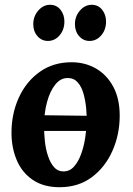

<svg xmlns="http://www.w3.org/2000/svg" viewBox="-20 -771 555 802"><path d="M136 -224V-290L371 -287V-224ZM279 -511Q335 -511 380.5 -485Q426 -459 453 -409Q480 -359 480 -288Q480 -209 449.5 -140.5Q419 -72 363 -30.5Q307 11 229 11Q162 11 117 -19.5Q72 -50 50 -102Q28 -154 28 -216Q28 -296 58.5 -363Q89 -430 145.5 -470.5Q202 -511 279 -511ZM264 -445Q234 -446 211.5 -418.5Q189 -391 176.5 -345Q164 -299 164 -244Q164 -214 167.5 -181Q171 -148 180.5 -119.5Q190 -91 205.5 -73Q221 -55 245 -55Q271 -55 289 -75Q307 -95 318.5 -126.5Q330 -158 335.5 -193Q341 -228 342 -259Q343 -286 340 -318Q337 -350 329 -379Q321 -408 305 -426.5Q289 -445 264 -445ZM354 -600Q328 -600 310.5 -620Q293 -640 293 -670Q293 -703 314 -727Q335 -751 363 -751Q390 -751 406.5 -730.5Q423 -710 423 -681Q423 -647 403 -623.5Q383 -600 354 -600ZM180 -600Q154 -600 136.5 -620Q119 -640 119 -670Q119 -703 140 -727Q161 -751 189 -751Q216 -751 232.5 -730.5Q249 -710 249 -681Q249 -647 229 -623.5Q209 -600 180 -600Z"/></svg>

Font: Lora
Style: Bold Italic
Weight: 700
Italic angle: -3°
Designer: Olga Karpushina, Alexei Vanyashin (Cyrillic)
Foundry: Cyreal
Version: Version 3.004